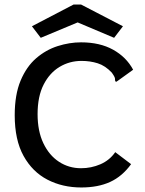

<svg xmlns="http://www.w3.org/2000/svg" viewBox="-20 -817 640 848"><path d="M339 11Q256 11 189.5 -23.5Q123 -58 84 -128.5Q45 -199 45 -308Q45 -399 71 -461Q97 -523 140 -560Q183 -597 235 -613.5Q287 -630 338 -630Q421 -630 479.5 -597.5Q538 -565 568 -509L500 -460L492 -455L488 -462Q489 -470 486 -476.5Q483 -483 474 -496Q445 -527 411.5 -537.5Q378 -548 340 -548Q287 -548 243 -521.5Q199 -495 172.5 -443Q146 -391 146 -313Q146 -238 171.5 -184.5Q197 -131 240.5 -102.5Q284 -74 338 -74Q383 -74 423.5 -91.5Q464 -109 489 -145L559 -92Q520 -38 466.5 -13.5Q413 11 339 11ZM160 -650 121 -701 305 -797H338L523 -701L484 -650L323 -718Z"/></svg>

Font: Inconsolata Expanded SemiBold
Style: Regular
Weight: 600
Width: 7
Monospace: yes
Designer: Raph Levien, Cyreal, Brenton Simpson
Foundry: Raph Levien, Cyreal, Google
Version: Version 3.001; ttfautohint (v1.8.2.53-6de2)